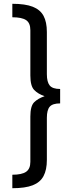

<svg xmlns="http://www.w3.org/2000/svg" viewBox="-20 -856 362 1012"><path d="M45 -765V-836Q113 -836 152.5 -820.5Q192 -805 209.5 -772.5Q227 -740 227 -687V-465Q227 -424 242 -405.5Q257 -387 297 -387V-311Q257 -311 242 -293.5Q227 -276 227 -235V-13Q227 39 209.5 72Q192 105 152.5 120.5Q113 136 45 136V65Q95 65 117.5 49.5Q140 34 140 -3V-242Q140 -297 160 -317Q180 -337 215 -349Q180 -361 160 -382Q140 -403 140 -458V-697Q140 -735 117.5 -750Q95 -765 45 -765Z"/></svg>

Font: Fira Sans Variable
Style: Regular
Weight: 400
Designer: Carrois Corporate & Edenspiekermann AG
Foundry: Carrois Corporate GbR & Edenspiekermann AG
Version: Version 4.202